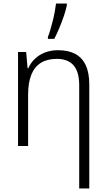

<svg xmlns="http://www.w3.org/2000/svg" viewBox="-20 -826 602 1086"><path d="M309 -542Q366 -542 405 -521.5Q444 -501 464.5 -458Q485 -415 485 -348V240H428V-344Q428 -420 396 -456.5Q364 -493 301 -493Q247 -493 211 -470.5Q175 -448 157 -403Q139 -358 139 -290V0H82V-532H128L136 -440H140Q153 -470 177 -493Q201 -516 234 -529Q267 -542 309 -542ZM251 -617Q258 -635 265 -658.5Q272 -682 278.5 -708Q285 -734 289.5 -759Q294 -784 297 -806H358V-796Q353 -770 341.5 -736Q330 -702 315.5 -667.5Q301 -633 287 -606H251Z"/></svg>

Font: Noto Sans Display Light
Style: Regular
Weight: 300
Designer: Monotype Design Team
Foundry: Monotype Imaging Inc.
Version: Version 2.003